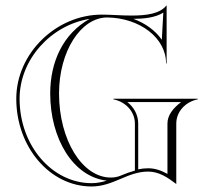

<svg xmlns="http://www.w3.org/2000/svg" viewBox="-20 -658 750 696"><path d="M369 -594.7C485.5 -593 582 -521.8 582 -428H584V-638H583C560 -608 509.8 -601.6 457.5 -601.6C438.1 -601.6 418.3 -602.4 399.3 -603.4C381.5 -604.3 364.4 -605 349 -605C184.5 -605 39 -465.6 39 -300C39 -124.5 161.3 18 312 18C351.5 18 384.5 4.3 417 -9.5C448.7 -23 480.2 -36 517 -36C555.5 -36 586.4 -15.7 619 9V-210C619 -253.2 651.8 -288.7 697 -298V-300H391V-298C436.2 -288.7 469 -253.2 469 -210V-39.6C451 -34.5 436 -29.3 418.8 -21.9C406.5 -16.6 395.1 -14.4 381.8 -14.4C278.1 -14.4 194 -150.8 194 -319C194 -471.2 272.4 -594.7 369 -594.7ZM481 -44.2V-210C481 -241.8 465.1 -269.7 441.6 -288H636.4C608.6 -266.4 587 -241.6 587 -210V-27.6C564.1 -40.1 542.7 -48 517 -48C504.5 -48 492.5 -46.6 481 -44.2ZM305 -589.5C209.2 -536.1 162 -434.6 162 -319C162 -156.1 244.5 -17 367.2 -3.2C349.6 2.3 331.3 6 312 6C169.5 6 51 -129.5 51 -300C51 -443.5 165.8 -567.4 305 -589.5ZM463.6 -589.6C503.9 -590 543.2 -594.3 572 -612.2L566.6 -513.8C543.2 -547.5 506.8 -573.7 463.6 -589.6Z"/></svg>

Font: Sortefax
Style: Medium
Weight: 500
Designer: gluk
Foundry: gluk
Version: Version 0.261